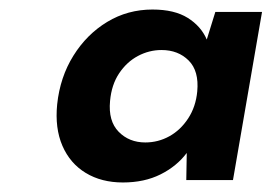

<svg xmlns="http://www.w3.org/2000/svg" viewBox="-20 -731 570 403"><path d="M238 -348Q193 -348 160 -368Q127 -388 111 -425Q95 -462 100 -512Q106 -569 134 -614Q162 -659 205 -685Q248 -711 300 -711Q346 -711 374 -693.5Q402 -676 414 -648L432 -706H530L469 -353H371L372 -410Q351 -382 317 -365Q283 -348 238 -348ZM285 -432Q312 -432 335.5 -445Q359 -458 375 -482.5Q391 -507 394 -539Q398 -582 376 -604Q354 -626 319 -626Q293 -626 269.5 -613.5Q246 -601 230 -577Q214 -553 211 -519Q207 -477 229 -454.5Q251 -432 285 -432Z"/></svg>

Font: DM Sans 12pt ExtraBold
Style: Italic
Weight: 800
Italic angle: -10°
Version: Version 4.004;gftools[0.9.30]